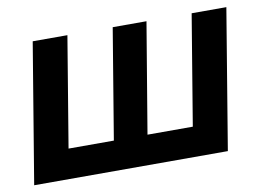

<svg xmlns="http://www.w3.org/2000/svg" viewBox="-62 -607 945 697"><g transform="rotate(-10 411.0 -258.0)"><path d="M96.7 -515.6H224.6L157.2 -109.4H324.2L391.6 -515.6H516.1L448.2 -109.4H615.2L682.6 -515.6H810.5L725.1 0H11.2Z"/></g></svg>

Font: Inter Display Semi Bold
Style: Italic
Weight: 600
Italic angle: -9.39999°
Designer: Rasmus Andersson
Foundry: rsms
Version: Version 4.000;git-4fc901f